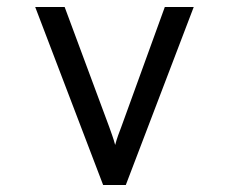

<svg xmlns="http://www.w3.org/2000/svg" viewBox="-20 -531 656 551"><path d="M276 0 81 -511H165.5L293.5 -166.5Q297.5 -155 302 -142.5Q306.5 -130 310.5 -115Q314.5 -130 319 -142.5Q323.5 -155 328 -166.5L453 -511H536L341 0Z"/></svg>

Font: Overpass Mono Light
Style: Regular
Weight: 400
Monospace: yes
Version: Version 4.000